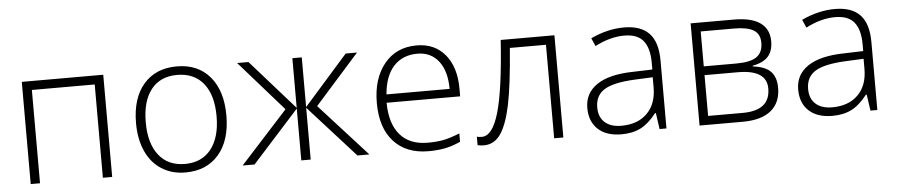

<svg xmlns="http://www.w3.org/2000/svg" viewBox="-36 -708 4317 923"><g transform="rotate(-5 2122.5 -246.0)"><path d="M127.4 0H82.5V-493.2H475.6V0H430.7V-450.2H127.4Z M1048.3 -247.1Q1048.3 -126.5 989.7 -58.6Q931.2 9.3 828.6 9.3Q763.7 9.3 714.1 -22.2Q664.6 -53.7 638.4 -112.1Q612.3 -170.4 612.3 -247.1Q612.3 -367.7 670.7 -435.1Q729 -502.4 831.1 -502.4Q932.6 -502.4 990.5 -434.1Q1048.3 -365.7 1048.3 -247.1ZM659.2 -247.1Q659.2 -145.5 703.9 -88.6Q748.5 -31.7 830.1 -31.7Q911.6 -31.7 956.3 -88.6Q1001 -145.5 1001 -247.1Q1001 -349.1 956.1 -405.3Q911.1 -461.4 829.1 -461.4Q747.6 -461.4 703.4 -405.5Q659.2 -349.6 659.2 -247.1Z M1388.2 -493.2H1433.6V-253.4L1645.5 -493.2H1700.2L1486.8 -253.4L1716.8 0H1659.2L1433.6 -250V0H1388.2V-250L1162.6 0H1105L1334 -251.5L1121.6 -493.2H1176.3L1388.2 -253.4Z M2001.5 9.3Q1894 9.3 1834 -57.1Q1773.9 -123.5 1773.9 -242.7Q1773.9 -360.4 1831.8 -431.4Q1889.6 -502.4 1988.3 -502.4Q2075.2 -502.4 2125.5 -441.7Q2175.8 -380.9 2175.8 -276.9V-240.2H1820.8Q1821.8 -138.7 1868.2 -85.2Q1914.6 -31.7 2001.5 -31.7Q2043.5 -31.7 2075.4 -37.6Q2107.4 -43.5 2156.2 -63V-22.5Q2114.7 -3.9 2079.3 2.7Q2043.9 9.3 2001.5 9.3ZM1988.3 -462.4Q1917 -462.4 1874 -415.5Q1831.1 -368.7 1823.7 -280.3H2128.4Q2128.4 -365.7 2091.1 -414.1Q2053.7 -462.4 1988.3 -462.4Z M2652.8 0H2608.4V-451.2H2434.1Q2420.4 -272 2400.6 -178Q2380.9 -84 2349.9 -39.8Q2318.8 4.4 2269.5 4.4Q2252 4.4 2238.8 1V-40Q2247.1 -37.1 2263.2 -37.1Q2314.5 -37.1 2345.9 -145.3Q2377.4 -253.4 2393.6 -493.2H2652.8Z M3117.2 0 3106 -78.1H3102.1Q3064.9 -30.3 3025.9 -10.5Q2986.8 9.3 2933.1 9.3Q2860.4 9.3 2820.1 -28.1Q2779.8 -65.4 2779.8 -130.9Q2779.8 -203.1 2839.8 -243.2Q2899.9 -283.2 3013.7 -285.2L3107.4 -288.1V-320.8Q3107.4 -391.1 3078.9 -426.8Q3050.3 -462.4 2986.8 -462.4Q2918.5 -462.4 2845.2 -424.3L2828.1 -463.4Q2909.7 -501.5 2988.8 -501.5Q3069.8 -501.5 3110.1 -459.2Q3150.4 -417 3150.4 -327.6V0ZM2935.5 -31.7Q3014.6 -31.7 3060.3 -76.9Q3106 -122.1 3106 -202.1V-251L3019.5 -247.1Q2916 -242.2 2871.8 -214.8Q2827.6 -187.5 2827.6 -129.4Q2827.6 -83 2856 -57.4Q2884.3 -31.7 2935.5 -31.7Z M3688.5 -374Q3688.5 -327.6 3665.3 -301Q3642.1 -274.4 3589.8 -264.2V-260.7Q3649.4 -253.9 3675.8 -226.6Q3702.1 -199.2 3702.1 -147.9Q3702.1 -76.7 3655.3 -38.3Q3608.4 0 3518.1 0H3310.1V-493.2H3519Q3603.5 -493.2 3646 -462.6Q3688.5 -432.1 3688.5 -374ZM3654.8 -148.9Q3654.8 -239.3 3515.6 -239.3H3355V-42.5H3522Q3654.8 -42.5 3654.8 -148.9ZM3640.6 -370.6Q3640.6 -413.6 3609.9 -431.9Q3579.1 -450.2 3517.1 -450.2H3355V-281.7H3511.7Q3580.6 -281.7 3610.6 -303Q3640.6 -324.2 3640.6 -370.6Z M4134.8 0 4123.5 -78.1H4119.6Q4082.5 -30.3 4043.5 -10.5Q4004.4 9.3 3950.7 9.3Q3877.9 9.3 3837.6 -28.1Q3797.4 -65.4 3797.4 -130.9Q3797.4 -203.1 3857.4 -243.2Q3917.5 -283.2 4031.2 -285.2L4125 -288.1V-320.8Q4125 -391.1 4096.4 -426.8Q4067.9 -462.4 4004.4 -462.4Q3936 -462.4 3862.8 -424.3L3845.7 -463.4Q3927.2 -501.5 4006.3 -501.5Q4087.4 -501.5 4127.7 -459.2Q4168 -417 4168 -327.6V0ZM3953.1 -31.7Q4032.2 -31.7 4077.9 -76.9Q4123.5 -122.1 4123.5 -202.1V-251L4037.1 -247.1Q3933.6 -242.2 3889.4 -214.8Q3845.2 -187.5 3845.2 -129.4Q3845.2 -83 3873.5 -57.4Q3901.9 -31.7 3953.1 -31.7Z"/></g></svg>

Font: Bpm'online Open Sans Light
Style: Regular
Weight: 300
Foundry: Ascender Corporation
Version: Version 1.10